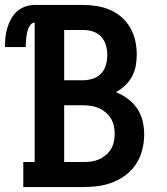

<svg xmlns="http://www.w3.org/2000/svg" viewBox="-53 -755 673 775"><path d="M41 0V-101H87V-664Q78 -664 71.5 -656.5Q65 -649 61.5 -640Q58 -631 56 -621.5Q54 -612 53 -603Q52 -594 51.5 -584.5Q51 -575 51 -565H-33Q-33 -585 -31 -604.5Q-29 -624 -23.5 -642.5Q-18 -661 -8.5 -678.5Q1 -696 15.5 -709Q30 -722 49 -728.5Q68 -735 87 -735H282Q310 -735 338 -730.5Q366 -726 391.5 -715Q417 -704 438 -685.5Q459 -667 473 -642.5Q487 -618 493 -590.5Q499 -563 499 -535Q499 -512 495 -489.5Q491 -467 480 -446.5Q469 -426 452 -410Q435 -394 415 -383Q440 -373 462.5 -356.5Q485 -340 500.5 -317Q516 -294 522.5 -267Q529 -240 529 -213Q529 -182 521.5 -151.5Q514 -121 497.5 -95Q481 -69 456.5 -50Q432 -31 403 -19.5Q374 -8 343.5 -4Q313 0 282 0ZM206 -431H282Q302 -431 322 -437.5Q342 -444 355.5 -458.5Q369 -473 374.5 -493Q380 -513 380 -533Q380 -553 374.5 -572.5Q369 -592 355 -607Q341 -622 321.5 -628Q302 -634 282 -634H206ZM206 -101H282Q299 -101 315 -103Q331 -105 346 -111.5Q361 -118 373.5 -128.5Q386 -139 394.5 -152.5Q403 -166 406.5 -182.5Q410 -199 410 -215Q410 -231 406.5 -247Q403 -263 394.5 -277Q386 -291 373.5 -301.5Q361 -312 346 -318.5Q331 -325 315 -327.5Q299 -330 282 -330H206Z"/></svg>

Font: Iosevka Etoile
Style: Bold
Weight: 700
Designer: Belleve Invis
Foundry: Belleve Invis
Version: Version 28.1.0; ttfautohint (v1.8.4)